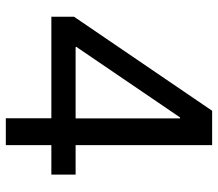

<svg xmlns="http://www.w3.org/2000/svg" viewBox="-66 -702 768 677"><g transform="rotate(90 318.5 -364.0)"><path d="M39.6 -160.6V-240.7L371.1 -727.5H432.1V-614.3H394.5L146 -249V-246.1H596.2V-160.6ZM397.5 0V-184.6L397.9 -222.2V-727.5H492.2V0Z"/></g></svg>

Font: Inter Cardless Tabular
Style: Regular
Weight: 400
Designer: Rasmus Andersson
Foundry: rsms
Version: Version 4.000;git-4fc901f